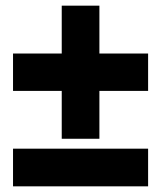

<svg xmlns="http://www.w3.org/2000/svg" viewBox="-20 -620 574 678"><path d="M503 -95H26V38H503ZM503 -431H331V-600H198V-431H26V-299H198V-130H331V-299H503Z"/></svg>

Font: Bluebird
Style: SfBdNrw
Weight: 700
Designer: Jasper
Foundry: Cannot Into Space Fonts
Version: Version 0.98